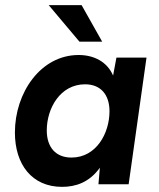

<svg xmlns="http://www.w3.org/2000/svg" viewBox="-20 -717 617 747"><path d="M221.5 10C274 10 327.5 -7 368.5 -64.5L363 0H480.5L550 -493H433L420 -423C397 -476.5 346 -503 286 -503C138 -503 38 -356 38 -201.5C38 -77.5 104 10 221.5 10ZM162 -209.5C162 -296 214.5 -389 311 -389C371.5 -389 406 -349 406 -284C406 -199 355 -104 258 -104C197 -104 162 -144 162 -209.5ZM169.5 -697 289 -555H377.5L297.5 -697Z"/></svg>

Font: HK Grotesk
Style: Bold Italic
Weight: 700
Italic angle: -16°
Designer: Alfredo Marco Pradil
Foundry: Hanken Design Co.
Version: Version 3.001;FEAKit 1.0